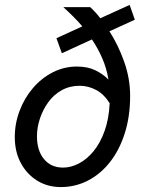

<svg xmlns="http://www.w3.org/2000/svg" viewBox="-20 -749 599 779"><path d="M40 -193Q40 -248 59.5 -299.5Q79 -351 113.5 -391.5Q148 -432 194 -455.5Q240 -479 292 -479Q336 -479 367.5 -463.5Q399 -448 420 -426Q413 -470 395.5 -511Q378 -552 353 -589L231 -533L209 -594L314 -642Q297 -662 277.5 -681.5Q258 -701 237 -720H346Q357 -710 367 -699Q377 -688 387 -675L506 -729L527 -669L424 -622Q460 -566 484 -498Q508 -430 508 -360Q508 -276 486 -207.5Q464 -139 425.5 -90.5Q387 -42 336 -16Q285 10 227 10Q173 10 131 -16Q89 -42 64.5 -87.5Q40 -133 40 -193ZM130 -196Q130 -138 158.5 -103.5Q187 -69 236 -69Q268 -69 300.5 -86Q333 -103 360 -136Q387 -169 404.5 -218Q422 -267 425 -330Q402 -367 370 -384Q338 -401 303 -401Q263 -401 230.5 -383Q198 -365 176 -334.5Q154 -304 142 -268Q130 -232 130 -196Z"/></svg>

Font: Radio Canada
Style: Italic
Weight: 400
Italic angle: -12°
Designer: Charles Daoud, Etienne Aubert Bonn, Alexandre Saumier Demers, Jacques Le Bailly
Foundry: Radio-Canada
Version: Version 2.104;gftools[0.9.28.dev5+ged2979d]